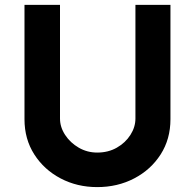

<svg xmlns="http://www.w3.org/2000/svg" viewBox="-20 -756 796 784"><path d="M225 -272Q225 -237 246 -205Q267 -173 301.5 -153Q336 -133 377 -133Q422 -133 457 -153Q492 -173 512.5 -205Q533 -237 533 -272V-736H676V-269Q676 -188 636 -125.5Q596 -63 528 -27.5Q460 8 377 8Q295 8 227.5 -27.5Q160 -63 120 -125.5Q80 -188 80 -269V-736H225Z"/></svg>

Font: Reem Kufi Fun
Style: Regular
Weight: 400
Designer: Khaled Hosny
Version: Version 1.005